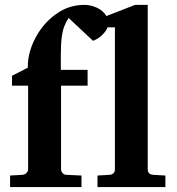

<svg xmlns="http://www.w3.org/2000/svg" viewBox="-20 -760 720 780"><path d="M21 0V-46.9L71.8 -49.8Q81.1 -50.8 87.6 -57.4Q94.2 -64 94.2 -73.2V-412.1H28.8V-452.1L92.8 -484.9Q92.8 -523.9 103.8 -558.3Q114.7 -592.8 134.8 -625Q165 -673.8 213.6 -707Q262.2 -740.2 324.2 -740.2Q347.2 -740.2 372.8 -729Q398.4 -717.8 412.1 -694.8L528.8 -740.2H580.1V-73.2Q580.1 -51.3 602.1 -49.8L651.9 -46.9V0H376V-46.9L424.8 -49.8Q446.8 -51.3 446.8 -73.2V-648.9H417Q410.6 -632.3 394 -616.7Q377.4 -601.1 357.9 -594.2Q333 -617.2 308.3 -640.6Q283.7 -664.1 258.8 -687Q249 -672.4 241.7 -654.3Q234.4 -636.2 230.7 -607.9Q227.1 -579.6 227.1 -534.2V-476.1H335.9V-412.1H228V-73.2Q228 -64 234.1 -56.9Q240.2 -49.8 250 -49.8L311 -46.9V0Z"/></svg>

Font: Charis
Style: Bold
Weight: 700
Designer: Walt Agee, Miriam Martin, Annie Olsen, Victor Gaultney, Lorna Priest, Alan Ward, Bob Hallissy, Martin Hosken, Sharon Cor
Foundry: SIL Global
Version: Version 7.000